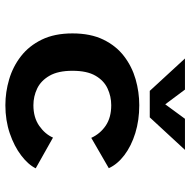

<svg xmlns="http://www.w3.org/2000/svg" viewBox="-16 -714 742 750"><g transform="rotate(90 355.0 -339.0)"><path d="M637.5 -107.5Q623 -78 587.2 -50.8Q551.5 -23.5 500.8 -6.2Q450 11 391 11Q339.5 11 289.8 -3.8Q240 -18.5 199.5 -50Q159 -81.5 134.8 -131.2Q110.5 -181 110.5 -251Q110.5 -322 134.8 -371.8Q159 -421.5 199.5 -452.5Q240 -483.5 289.8 -497.8Q339.5 -512 391 -512Q450 -512 500 -496.5Q550 -481 585.8 -454Q621.5 -427 637 -393L518.5 -324.5Q502.5 -359.5 470.8 -381Q439 -402.5 391 -402.5Q356.5 -402.5 325.8 -388.2Q295 -374 275.8 -341Q256.5 -308 256.5 -251Q256.5 -195 275.8 -161.5Q295 -128 325.8 -113.2Q356.5 -98.5 391 -98.5Q439 -98.5 471.5 -121.2Q504 -144 517.5 -175ZM565.5 -690.5 438.5 -553H335L208.5 -690.5H330L387.5 -613.5L444 -690.5Z"/></g></svg>

Font: League Mono SemiBold
Style: Regular
Weight: 600
Width: 6
Designer: Tyler Finck
Foundry: The League of Moveable Type / Tyler Finck
Version: Version 2.300;RELEASE